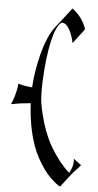

<svg xmlns="http://www.w3.org/2000/svg" viewBox="-66 -904 573 1119"><g transform="rotate(5 220.5 -344.5)"><path d="M2.9 -277.8Q6.3 -284.7 11.2 -296.6Q16.1 -308.6 21 -324.7Q25.9 -340.8 29.8 -360.1Q33.7 -379.4 35.6 -400.9L48.3 -397Q61 -393.1 78.1 -390.4Q95.2 -387.7 117.2 -385.7Q119.1 -432.1 127.7 -482.9Q136.2 -533.7 148.2 -581.3Q160.2 -628.9 177.2 -669.7Q194.3 -710.4 212.9 -737.3L312 -864.7Q345.2 -837.9 362.1 -814.5Q378.9 -791 384.3 -776.9Q394 -760.3 394 -748.5L329.6 -663.6Q325.2 -684.6 318.4 -704.8Q311.5 -725.1 302.7 -740.7Q293.9 -756.3 283.4 -766.1Q272.9 -775.9 261.2 -776.4L253.9 -775.4Q238.8 -764.6 225.8 -735.8Q212.9 -707 202.6 -661.9Q192.4 -616.7 185.1 -556.2Q177.7 -495.6 174.8 -422.4L173.8 -379.4L175.3 -329.1Q176.3 -304.7 184.3 -268.1Q192.4 -231.4 206.5 -181.6Q234.9 -95.2 266.6 -43.9Q319.3 42.5 375 90.8L376 90.3Q396.5 55.7 397 22.9L395.5 7.3L440.9 41Q426.8 58.6 413.1 72.3Q399.4 85.9 391.1 96.7L329.6 175.8Q318.4 170.4 304.4 159.4Q290.5 148.4 271.7 130.4Q252.9 112.3 233.4 85.7Q213.9 59.1 193.8 22.5Q174.8 -11.7 161.4 -50Q147.9 -88.4 138.9 -128.9Q129.9 -169.4 124.5 -211.2Q119.1 -252.9 117.2 -293.5Q86.4 -291 58.1 -287.1Q29.8 -283.2 2.9 -277.8Z"/></g></svg>

Font: MedievalSharp
Style: Regular
Weight: 500
Version: Version 1.0